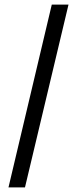

<svg xmlns="http://www.w3.org/2000/svg" viewBox="-20 -763 335 838"><path d="M17 55 206 -743H279L89 55Z"/></svg>

Font: Saira Condensed Medium
Style: Regular
Weight: 500
Width: 3
Designer: Hector Gatti with collaboration of the Omnibus-Type team
Foundry: Omnibus-Type
Version: Version 1.101